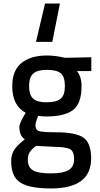

<svg xmlns="http://www.w3.org/2000/svg" viewBox="-20 -823 564 1083"><path d="M267 240Q147 240 95 207Q43 174 43 87Q43 48 61 21Q79 -6 120 -37Q89 -57 89 -108Q89 -117 98 -137Q107 -157 116 -172L125 -187Q49 -227 49 -337Q49 -426 101.5 -468Q154 -510 244 -510Q265 -510 291 -507Q317 -504 332 -500L347 -497L495 -500V-422H414Q440 -391 440 -337Q440 -240 392.5 -203Q345 -166 241 -166Q215 -166 195 -170Q180 -131 180 -118Q180 -91 198.5 -84Q217 -77 293 -77Q408 -77 451 -46.5Q494 -16 494 71Q494 240 267 240ZM285 5 183 0Q157 20 147 36.5Q137 53 137 78Q137 120 165.5 137.5Q194 155 268 155Q335 155 366.5 136.5Q398 118 398 76Q398 31 375.5 18.5Q353 6 285 5ZM241 -246Q298 -246 322 -266Q346 -286 346 -337Q346 -390 323 -409.5Q300 -429 243 -429Q191 -429 167.5 -408Q144 -387 144 -337Q144 -289 166 -267.5Q188 -246 241 -246ZM318 -803 275 -587H183L234 -803Z"/></svg>

Font: TitilliumText22L Lt
Style: Medium
Weight: 500
Designer: Campivisivi
Foundry: Campivisivi
Version: 1.000